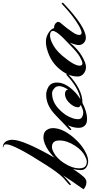

<svg xmlns="http://www.w3.org/2000/svg" viewBox="294 -986 662 1399"><g transform="rotate(-90 625.5 -286.0)"><path d="M392 -232Q392 -162 322 -80Q270 -19 208 10Q175 25 150.5 25Q126 25 106 11.5Q86 -2 86 -30Q86 -58 94 -85Q59 -32 39 -10Q19 12 1 12Q-1 12 -4 12Q-30 12 -54 -9Q11 -100 47 -157Q24 -134 -10 -106Q-19 -99 -22.5 -103.5Q-26 -108 -15 -118Q15 -143 27 -154Q66 -192 121 -278Q274 -515 274 -572Q274 -592 254 -593Q252 -593 252 -595Q252 -597 254 -597Q300 -595 307 -536Q307 -532 307 -527Q307 -449 177 -221Q227 -271 278 -291Q303 -301 324.5 -301Q346 -301 365 -291Q392 -269 392 -232ZM254 -239Q238 -239 214 -226Q171 -203 138 -152Q99 -93 99 -39Q99 -3 119 8Q130 15 146.5 15Q163 15 188 2Q230 -19 264 -71Q302 -130 302 -184.5Q302 -239 254 -239Z M576 -17Q509 17 459 17Q417 17 402 -11Q394 -25 394 -43Q394 -84 413 -123Q400 -110 388 -102Q378 -93 378 -104Q378 -111 395.5 -126Q413 -141 449 -176.5Q485 -212 506 -230Q567 -281 635 -281Q660 -281 686 -268Q724 -250 724 -202Q724 -144 666 -83Q643 -57 602 -31Q684 -44 776 -130Q781 -134 785 -133.5Q789 -133 789 -129Q789 -125 785 -121Q675 -17 580 -17Q578 -17 576 -17ZM673 -122Q698 -160 698 -186.5Q698 -213 675 -227Q662 -238 645 -238Q584 -238 532.5 -190Q481 -142 464 -88Q457 -69 457 -48.5Q457 -28 472.5 -19.5Q488 -11 507 -11Q526 -11 562 -30Q560 -30 556 -32Q544 -38 544 -48Q544 -83 583 -119Q611 -144 640 -144Q669 -144 673 -122Z M1137 -42Q1207 -82 1292 -162Q1302 -172 1305 -165Q1305 -164 1305 -161Q1305 -158 1301 -154Q1129 8 1051 8Q1028 8 1012.5 -7.5Q997 -23 997 -44Q997 -65 1015 -108Q970 -52 918.5 -21.5Q867 9 838 9Q809 9 788.5 -8.5Q768 -26 768 -52Q768 -126 834 -197Q884 -250 958 -272Q991 -283 1022.5 -283Q1054 -283 1083.5 -265.5Q1113 -248 1121 -224Q1151 -224 1164 -202Q1166 -199 1166 -192Q1166 -185 1158.5 -176Q1151 -167 1140 -154Q1129 -141 1117.5 -126Q1106 -111 1088.5 -85Q1071 -59 1071 -41Q1071 -23 1086.5 -23Q1102 -23 1137 -42ZM1067 -253Q1046 -253 1017 -240Q966 -218 920 -164Q847 -78 847 -38Q847 -17 864 -17Q878 -17 910.5 -35Q943 -53 996 -106Q999 -109 1019 -128Q1039 -147 1053 -161Q1100 -210 1100 -231.5Q1100 -253 1067 -253Z"/></g></svg>

Font: Arizonia
Style: Regular
Weight: 400
Designer: Robert E. Leuschke
Foundry: Robert E. Leuschke
Version: Version 1.003